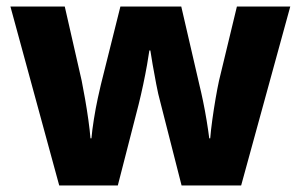

<svg xmlns="http://www.w3.org/2000/svg" viewBox="-20 -570 924 590"><path d="M473 -255Q466 -280 460 -312Q454 -344 449 -372Q444 -400 442 -415H439Q437 -400 432 -371.5Q427 -343 420 -310Q413 -277 406 -249L342 0H162L12 -550H179L231 -322Q236 -297 241.5 -265.5Q247 -234 251.5 -202Q256 -170 258 -145H261Q263 -169 268.5 -203.5Q274 -238 280.5 -268Q287 -298 290 -310L350 -550H537L593 -308Q598 -288 604 -259Q610 -230 615 -199.5Q620 -169 623 -145H626Q628 -170 632.5 -202.5Q637 -235 642.5 -267Q648 -299 653 -322L708 -550H872L721 0H538Z"/></svg>

Font: Noto Sans Canadian Aboriginal ExtraBold
Style: Regular
Weight: 800
Designer: Monotype Design Team, Typotheque's Kevin King
Foundry: Monotype Imaging Inc.
Version: Version 2.004; ttfautohint (v1.8.4.7-5d5b)